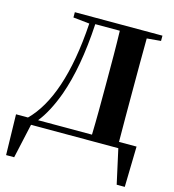

<svg xmlns="http://www.w3.org/2000/svg" viewBox="-136 -860 1081 1194"><g transform="rotate(15 404.5 -262.5)"><path d="M496 0H677L726 222H778L784 -39H671C670 -143 670 -249 670 -358V-393C670 -499 670 -603 671 -705L761 -713V-747H197V-713L302 -702C281 -370 203 -156 85 -39H8L14 222H66L115 0ZM497 -39H150C191 -90 226 -158 256 -240C300 -364 328 -517 339 -708H497C500 -605 500 -500 500 -393V-359C500 -246 500 -141 497 -39Z"/></g></svg>

Font: Noto Serif SC Black
Style: Regular
Weight: 900
Designer: Ryoko NISHIZUKA 西塚涼子 (kana & ideographs); Frank Grießhammer (Latin, Greek & Cyrillic); Wenlong ZHANG 张文龙 (bopomofo); San
Foundry: Adobe
Version: Version 2.001;hotconv 1.1.0;makeotfexe 2.6.0